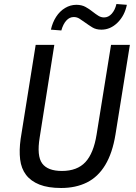

<svg xmlns="http://www.w3.org/2000/svg" viewBox="-20 -929 679 958"><path d="M285 9Q220 9 177 -8Q134 -25 110 -56.5Q86 -88 80.5 -133.5Q75 -179 83 -236L158 -705H251L178 -243Q163 -151 190.5 -113.5Q218 -76 289 -76Q365 -76 406 -120Q447 -164 462 -258L534 -705H628L556 -257Q541 -165 505 -105.5Q469 -46 413.5 -18.5Q358 9 285 9ZM286 -777 234 -781Q242 -817 260 -845Q278 -873 304.5 -889Q331 -905 361 -905Q388 -905 407.5 -894Q427 -883 443 -870Q457 -859 470.5 -850.5Q484 -842 499 -842Q521 -842 537.5 -860.5Q554 -879 561 -909L613 -905Q602 -851 566.5 -816Q531 -781 486 -781Q459 -781 440.5 -792.5Q422 -804 404 -817Q390 -827 377 -835.5Q364 -844 348 -844Q327 -844 311 -826.5Q295 -809 286 -777Z"/></svg>

Font: Nunito Sans 7pt Condensed Medium
Style: Italic
Weight: 500
Width: 3
Italic angle: -9°
Designer: Vernon Adams
Foundry: Vernon Adams
Version: Version 3.101;gftools[0.9.27]